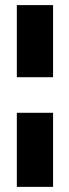

<svg xmlns="http://www.w3.org/2000/svg" viewBox="-20 -729 271 749"><path d="M187 -427.8V-709.1H45.7V-427.8ZM187 0V-289H45.7V0Z"/></svg>

Font: Estedad VF
Style: Regular
Weight: 100
Designer: Amin Abedi
Version: Version 7.3